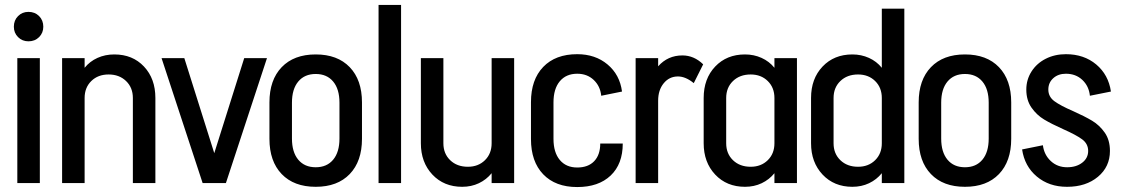

<svg xmlns="http://www.w3.org/2000/svg" viewBox="-20 -740 4530 776"><path d="M141 0H50V-505H141ZM36 -632Q36 -658 53 -675Q70 -692 95 -692Q121 -692 138 -675Q155 -658 155 -632Q155 -607 138 -590Q121 -573 95 -573Q70 -573 53 -590Q36 -607 36 -632Z M608 -344V0H517V-344Q517 -386 489.5 -412.5Q462 -439 419 -439Q376 -439 349 -412.5Q322 -386 322 -344V0H231V-505H322V-466Q343 -492 374 -506Q405 -520 442 -520Q516 -520 562 -471Q608 -422 608 -344Z M846 -121 967 -505H1059L893 0H799L633 -505H725Z M1443 -179Q1443 -88 1393.5 -36.5Q1344 15 1256 15Q1168 15 1118.5 -36.5Q1069 -88 1069 -179V-326Q1069 -417 1118.5 -468.5Q1168 -520 1256 -520Q1344 -520 1393.5 -468.5Q1443 -417 1443 -326ZM1352 -325Q1352 -380 1326.5 -410.5Q1301 -441 1256 -441Q1211 -441 1185.5 -410.5Q1160 -380 1160 -325V-180Q1160 -125 1185.5 -94.5Q1211 -64 1256 -64Q1301 -64 1326.5 -94.5Q1352 -125 1352 -180Z M1601 0H1510V-720H1601Z M1967 -505H2058V0H1967V-40Q1946 -14 1915.5 0.5Q1885 15 1848 15Q1774 15 1727.5 -34.5Q1681 -84 1681 -161V-505H1772V-161Q1772 -119 1799.5 -92.5Q1827 -66 1871 -66Q1913 -66 1940 -92.5Q1967 -119 1967 -161Z M2497 -160Q2497 -77 2448 -30.5Q2399 16 2313 16Q2225 16 2175.5 -35.5Q2126 -87 2126 -178V-327Q2126 -418 2175.5 -469.5Q2225 -521 2313 -521Q2386 -521 2435.5 -479.5Q2485 -438 2494 -370L2410 -353Q2406 -392 2379.5 -417Q2353 -442 2313 -442Q2268 -442 2242.5 -411.5Q2217 -381 2217 -326V-179Q2217 -124 2242.5 -93.5Q2268 -63 2313 -63Q2357 -63 2381.5 -88.5Q2406 -114 2406 -160Z M2822 -480 2784 -404Q2751 -431 2720 -431Q2685 -431 2662.5 -403.5Q2640 -376 2640 -333V0H2549V-505H2640V-472Q2679 -516 2738 -516Q2785 -516 2822 -480Z M3110 -505H3201V0H3110V-40Q3089 -14 3058.5 0.5Q3028 15 2991 15Q2917 15 2870.5 -34.5Q2824 -84 2824 -161V-344Q2824 -422 2870.5 -471Q2917 -520 2991 -520Q3027 -520 3058 -506Q3089 -492 3110 -466ZM3110 -161V-344Q3110 -386 3083 -412.5Q3056 -439 3014 -439Q2970 -439 2942.5 -412.5Q2915 -386 2915 -344V-161Q2915 -119 2942.5 -92.5Q2970 -66 3014 -66Q3056 -66 3083 -92.5Q3110 -119 3110 -161Z M3635 -705V0H3544V-40Q3523 -14 3492.5 0.5Q3462 15 3425 15Q3351 15 3304.5 -34.5Q3258 -84 3258 -161V-344Q3258 -422 3304.5 -471Q3351 -520 3425 -520Q3461 -520 3492 -506Q3523 -492 3544 -466V-705ZM3544 -161V-344Q3544 -386 3517 -412.5Q3490 -439 3448 -439Q3404 -439 3376.5 -412.5Q3349 -386 3349 -344V-161Q3349 -119 3376.5 -92.5Q3404 -66 3448 -66Q3490 -66 3517 -92.5Q3544 -119 3544 -161Z M4067 -179Q4067 -88 4017.5 -36.5Q3968 15 3880 15Q3792 15 3742.5 -36.5Q3693 -88 3693 -179V-326Q3693 -417 3742.5 -468.5Q3792 -520 3880 -520Q3968 -520 4017.5 -468.5Q4067 -417 4067 -326ZM3976 -325Q3976 -380 3950.5 -410.5Q3925 -441 3880 -441Q3835 -441 3809.5 -410.5Q3784 -380 3784 -325V-180Q3784 -125 3809.5 -94.5Q3835 -64 3880 -64Q3925 -64 3950.5 -94.5Q3976 -125 3976 -180Z M4317 -291Q4364 -270 4394 -252Q4424 -234 4445 -204Q4466 -174 4466 -130Q4466 -66 4417.5 -25.5Q4369 15 4293 15H4292Q4220 15 4170.5 -26.5Q4121 -68 4111 -136L4195 -153Q4200 -114 4227 -89Q4254 -64 4293 -64Q4330 -64 4354 -82.5Q4378 -101 4378 -130Q4378 -159 4353.5 -177Q4329 -195 4277 -218Q4230 -239 4200 -257Q4170 -275 4149 -305Q4128 -335 4128 -378Q4128 -418 4149 -451Q4170 -484 4206.5 -502.5Q4243 -521 4288 -521Q4361 -521 4410.5 -479.5Q4460 -438 4470 -370L4385 -353Q4381 -392 4354.5 -417Q4328 -442 4288 -442Q4257 -442 4237 -424Q4217 -406 4217 -378Q4217 -349 4241.5 -331Q4266 -313 4317 -291Z"/></svg>

Font: Akshar
Style: Regular
Weight: 400
Designer: Tall Chai
Foundry: Tall Chai
Version: Version 1.000